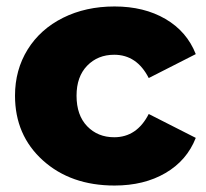

<svg xmlns="http://www.w3.org/2000/svg" viewBox="-20 -571 643 600"><path d="M337.9 8.8Q201.2 8.8 114 -69.8Q26.9 -148.4 26.9 -272Q26.9 -352.5 66.4 -416.3Q106 -480 177 -515.4Q248 -550.8 337.9 -550.8Q430.2 -550.8 497.1 -511.7Q564 -472.7 591.8 -401.9L444.8 -327.1Q407.7 -399.9 336.9 -399.9Q285.6 -399.9 252.4 -365.7Q219.2 -331.5 219.2 -272Q219.2 -210.9 252.4 -176.5Q285.6 -142.1 336.9 -142.1Q407.7 -142.1 444.8 -214.8L591.8 -140.1Q564 -69.3 497.1 -30.3Q430.2 8.8 337.9 8.8Z"/></svg>

Font: Montserrat ExtraBold
Style: Regular
Weight: 800
Designer: Julieta Ulanovsky
Foundry: Julieta Ulanovsky
Version: Version 9.000